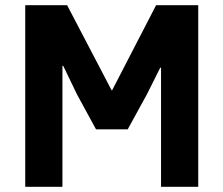

<svg xmlns="http://www.w3.org/2000/svg" viewBox="-20 -718 859 738"><path d="M599 -458V0H742V-698H580L411 -371H409L238 -698H77V0H220V-465H223L276 -355L349 -221H471L545 -356L596 -458Z"/></svg>

Font: Braiins Sans
Style: Bold
Weight: 700
Designer: Mike Abbink, Paul van der Laan, Pieter van Rosmalen, Jiri Chlebus, Lubos Buracinsky
Foundry: Bold Monday, Sudetype
Version: Version 1.000;hotconv 1.0.109;makeotfexe 2.5.65596